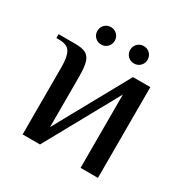

<svg xmlns="http://www.w3.org/2000/svg" viewBox="-144 -738 837 861"><g transform="rotate(30 274.0 -307.5)"><path d="M86 -350Q86 -401 72 -425.5Q58 -450 16 -450H1V-470H86Q123 -470 141.5 -460.5Q160 -451 168 -426Q176 -401 176 -350V-90L386 -470H476V0H386V-380L176 0H86ZM144 -570Q144 -589 157 -602Q170 -615 189 -615Q208 -615 221 -602Q234 -589 234 -570Q234 -551 221 -538Q208 -525 189 -525Q170 -525 157 -538Q144 -551 144 -570ZM314 -570Q314 -589 327 -602Q340 -615 359 -615Q378 -615 391 -602Q404 -589 404 -570Q404 -551 391 -538Q378 -525 359 -525Q340 -525 327 -538Q314 -551 314 -570Z"/></g></svg>

Font: Philosopher
Style: Regular
Weight: 400
Designer: Jovanny Lemonad
Foundry: Jovanny Lemonad
Version: Version 2.000